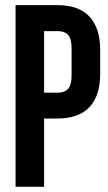

<svg xmlns="http://www.w3.org/2000/svg" viewBox="-20 -720 417 740"><path d="M202.1 -700.2Q283.7 -700.2 325 -655.8Q366.2 -611.3 366.2 -526.9V-436Q366.2 -351.6 325 -307.4Q283.7 -263.2 202.1 -263.2H149.9V0H40V-700.2ZM202.1 -600.1H149.9V-362.8H202.1Q229.5 -362.8 242.7 -377.9Q255.9 -393.1 255.9 -429.2V-534.2Q255.9 -570.3 242.7 -585.2Q229.5 -600.1 202.1 -600.1Z"/></svg>

Font: VL Bebas Neue Bold
Style: Regular
Weight: 700
Designer: Ryoichi Tsunekawa
Foundry: Ryoichi Tsunekawa
Version: Version 1.300